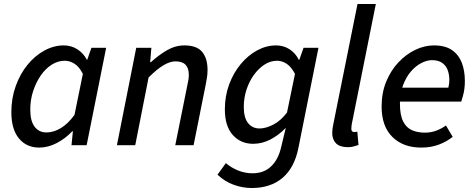

<svg xmlns="http://www.w3.org/2000/svg" viewBox="-20 -729 2385 964"><path d="M177 12Q113 12 75 -34Q37 -80 37 -166Q37 -236 59 -297Q81 -358 118 -403.5Q155 -449 202.5 -475Q250 -501 300 -501Q338 -501 368.5 -481.5Q399 -462 416 -429H418L439 -489H513L415 0H339L346 -70H343Q308 -33 264.5 -10.5Q221 12 177 12ZM213 -64Q249 -64 285 -85.5Q321 -107 354 -152L396 -358Q378 -394 354 -409Q330 -424 305 -424Q271 -424 240 -404.5Q209 -385 185 -350.5Q161 -316 146.5 -272Q132 -228 132 -179Q132 -121 154 -92.5Q176 -64 213 -64Z M567 0 664 -489H740L734 -417H738Q776 -452 818 -476.5Q860 -501 906 -501Q968 -501 995 -468.5Q1022 -436 1022 -378Q1022 -361 1020 -345.5Q1018 -330 1014 -310L952 0H860L920 -298Q924 -317 926 -328.5Q928 -340 928 -353Q928 -387 911.5 -404Q895 -421 861 -421Q834 -421 801 -401.5Q768 -382 726 -340L659 0Z M1244 215Q1199 215 1154 199Q1109 183 1072 148L1114 90Q1141 113 1175.5 127Q1210 141 1248 141Q1305 141 1341 106.5Q1377 72 1391 12L1415 -87Q1379 -50 1337.5 -28.5Q1296 -7 1251 -7Q1189 -7 1149 -51Q1109 -95 1109 -180Q1109 -247 1130.5 -305Q1152 -363 1188.5 -407Q1225 -451 1271 -476Q1317 -501 1366 -501Q1404 -501 1434 -481.5Q1464 -462 1480 -429H1483L1504 -489H1579L1478 15Q1458 114 1398 164.5Q1338 215 1244 215ZM1283 -84Q1315 -84 1352.5 -103.5Q1390 -123 1421 -164L1461 -358Q1442 -394 1419 -409Q1396 -424 1371 -424Q1338 -424 1308.5 -405Q1279 -386 1255.5 -354Q1232 -322 1218 -280Q1204 -238 1204 -192Q1204 -138 1225.5 -111Q1247 -84 1283 -84Z M1727 10Q1686 10 1667 -9.5Q1648 -29 1648 -62Q1648 -72 1649.5 -83Q1651 -94 1654 -108L1775 -709H1867L1746 -105Q1745 -97 1744.5 -92Q1744 -87 1744 -82Q1744 -66 1759 -66Q1762 -66 1765 -66.5Q1768 -67 1774 -68L1780 -1Q1768 3 1755 6.5Q1742 10 1727 10Z M2095 12Q2004 12 1950 -41.5Q1896 -95 1896 -194Q1896 -263 1919 -319Q1942 -375 1980 -415.5Q2018 -456 2064.5 -478.5Q2111 -501 2159 -501Q2216 -501 2250 -477Q2284 -453 2299 -413Q2314 -373 2314 -322Q2314 -301 2311.5 -282.5Q2309 -264 2304.5 -248Q2300 -232 2296 -219H1964L1972 -289H2231Q2234 -301 2235 -309Q2236 -317 2236 -328Q2236 -354 2228 -376.5Q2220 -399 2200.5 -413Q2181 -427 2149 -427Q2124 -427 2095.5 -412.5Q2067 -398 2043 -370Q2019 -342 2003.5 -301Q1988 -260 1988 -209Q1988 -151 2004 -119.5Q2020 -88 2048 -75.5Q2076 -63 2113 -63Q2144 -63 2170.5 -73Q2197 -83 2219 -99L2253 -42Q2223 -18 2183.5 -3Q2144 12 2095 12Z"/></svg>

Font: Source Sans 3 Medium
Style: Italic
Weight: 500
Italic angle: -11°
Designer: Paul D. Hunt
Foundry: Adobe
Version: Version 3.052;hotconv 1.1.0;makeotfexe 2.6.0